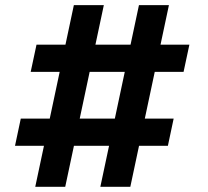

<svg xmlns="http://www.w3.org/2000/svg" viewBox="-20 -723 806 743"><path d="M121.3 -550.2H712.9L690.4 -445H98.8ZM60.4 -264H652L629.7 -158.8H38.1ZM265.8 -703.1H381.8L232.4 0H116.4ZM517.7 -703.1H633.7L484.3 0H368.3Z"/></svg>

Font: Wand UI Pro
Style: Regular
Weight: 400
Designer: Andreas Faust
Version: Version 1.003;FEAKit 1.0